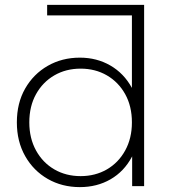

<svg xmlns="http://www.w3.org/2000/svg" viewBox="-20 -762 715 786"><path d="M307 4Q234 4 175.5 -29.5Q117 -63 83 -123Q49 -183 49 -261Q49 -340 83 -399.5Q117 -459 175.5 -492.5Q234 -526 307 -526Q376 -526 431.5 -494Q487 -462 519.5 -403Q552 -344 552 -261Q552 -180 520 -120Q488 -60 432.5 -28Q377 4 307 4ZM310 -41Q370 -41 417.5 -68.5Q465 -96 492.5 -146Q520 -196 520 -261Q520 -327 492.5 -376.5Q465 -426 417.5 -453.5Q370 -481 310 -481Q250 -481 202.5 -453.5Q155 -426 127.5 -376.5Q100 -327 100 -261Q100 -196 127.5 -146Q155 -96 202.5 -68.5Q250 -41 310 -41ZM521 0V-171L530 -262L520 -353V-742H570V0ZM173 -699V-742H570L520 -699Z"/></svg>

Font: Montserrat Thin Light
Style: Regular
Weight: 300
Version: Version 9.000